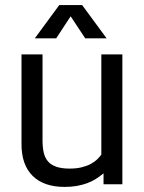

<svg xmlns="http://www.w3.org/2000/svg" viewBox="-20 -736 575 767"><path d="M393.6 0V-43.5Q378.4 -30.8 362.3 -20.8Q346.2 -10.7 327.4 -3.9Q308.6 2.9 286.6 6.8Q264.6 10.7 238.3 10.7Q155.3 10.7 110.6 -33.2Q65.9 -77.1 65.9 -160.2V-518.6H149.9V-175.3Q149.9 -147 154.8 -126Q159.7 -105 172.1 -90.8Q184.6 -76.7 205.6 -69.6Q226.6 -62.5 258.3 -62.5Q285.2 -62.5 305.9 -67.6Q326.7 -72.8 342 -80.8Q357.4 -88.9 367.7 -98.9Q377.9 -108.9 384.8 -118.2V-518.6H468.8V0ZM216.8 -715.8H308.1L405.8 -583H320.3L262.2 -670.9L204.6 -583H119.1Z"/></svg>

Font: Arian AMU
Style: Regular
Weight: 400
Designer: Ruben Hakobyan (Tarumian)
Foundry: Ruben Hakobyan (Tarumian)
Version: Version 4.003